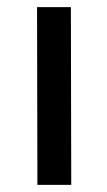

<svg xmlns="http://www.w3.org/2000/svg" viewBox="-20 -519 301 539"><path d="M84 -499H179L180 0H85Z"/></svg>

Font: Panefresco 600wt
Style: Regular
Weight: 600
Designer: Campivisivi
Foundry: Campivisivi & Chank Co
Version: Version 1.001